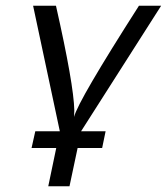

<svg xmlns="http://www.w3.org/2000/svg" viewBox="-20 -465 591 680"><path d="M91.8 59.1 105 0H191.9L97.2 -444.8H178.2Q241.2 -166 243.2 -74.2L242.2 -50.8Q257.3 -108.9 472.2 -444.8H550.8L267.1 0H354L341.8 59.1H254.9L226.1 194.8H150.9L179.2 59.1Z"/></svg>

Font: CMU Sans Serif
Style: Oblique
Weight: 500
Italic angle: -12°
Version: Version 0.7.0